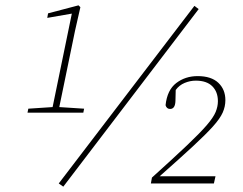

<svg xmlns="http://www.w3.org/2000/svg" viewBox="-20 -687 910 719"><path d="M217 12 200 0 708 -665 724 -653ZM292 -265H83L86 -280L177 -286L249 -636L157 -620L160 -637L274 -667L281 -660L261 -572L202 -286L295 -280ZM545 0 549 -22Q630 -95 679.5 -142Q729 -189 754 -218Q779 -247 787.5 -267.5Q796 -288 796 -308Q796 -343 775 -364Q754 -385 713 -385Q692 -385 671.5 -376.5Q651 -368 638 -350L637 -309Q636 -279 617 -279Q604 -279 600 -293Q606 -350 640 -376Q674 -402 720 -402Q771 -402 797.5 -377Q824 -352 824 -312Q824 -288 814 -265.5Q804 -243 777.5 -213.5Q751 -184 703 -139.5Q655 -95 578 -27H787L781 0Z"/></svg>

Font: Source Serif Pro ExtraLight
Style: Italic
Weight: 200
Italic angle: -12°
Designer: Frank Grießhammer
Foundry: Adobe Systems Incorporated
Version: Version 3.001;hotconv 1.0.111;makeotfexe 2.5.65597